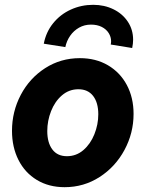

<svg xmlns="http://www.w3.org/2000/svg" viewBox="-20 -777 610 805"><path d="M30.3 -228.5Q30.3 -309.1 67.1 -379.2Q104 -449.2 169.2 -491.2Q234.4 -533.2 314.9 -533.2Q381.8 -533.2 432.9 -503.2Q483.9 -473.1 512 -420.2Q540 -367.2 540 -299.3Q540 -219.2 502 -148.4Q463.9 -77.6 397.7 -34.9Q331.5 7.8 251 7.8Q184.6 7.8 134.5 -22.5Q84.5 -52.7 57.4 -106.4Q30.3 -160.2 30.3 -228.5ZM392.1 -297.9Q392.1 -346.7 370.4 -374.8Q348.6 -402.8 308.6 -402.8Q269.5 -402.8 239.7 -377.2Q210 -351.6 194.1 -311Q178.2 -270.5 178.2 -227.5Q178.2 -178.7 199.5 -150.4Q220.7 -122.1 260.7 -122.1Q299.8 -122.1 329.6 -147.7Q359.4 -173.3 375.7 -214.1Q392.1 -254.9 392.1 -297.9ZM445.8 -604Q445.8 -622.1 435.8 -638.2Q425.8 -654.3 406.7 -664.1Q387.7 -673.8 361.3 -673.8Q334 -673.8 311.5 -661.1Q289.1 -648.4 274.2 -627Q259.3 -605.5 253.9 -579.6L163.6 -593.8Q172.9 -642.6 202.9 -679.7Q232.9 -716.8 276.9 -736.8Q320.8 -756.8 370.6 -756.8Q417.5 -756.8 455.8 -738Q494.1 -719.2 516.1 -685.8Q538.1 -652.3 538.1 -610.4Q538.1 -594.2 534.2 -575.7L444.3 -590.3Q445.8 -597.2 445.8 -604Z"/></svg>

Font: Reddit Sans Vanilla ExtraBold
Style: Italic
Weight: 800
Italic angle: -11.25°
Designer: Stephen Hutchings
Version: Version 1.013